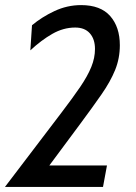

<svg xmlns="http://www.w3.org/2000/svg" viewBox="-50 -734 534 753"><path d="M-30.5 -1 190.5 -291.5Q235.5 -350.5 264.8 -393.5Q294 -436.5 308.2 -471.8Q322.5 -507 322.5 -542Q322.5 -580.5 302.5 -603.2Q282.5 -626 245 -626Q198.5 -626 155.2 -601.2Q112 -576.5 69 -536.5L75.5 -635Q113.5 -667 163.5 -690.5Q213.5 -714 268 -714Q344.5 -714 382.2 -671Q420 -628 420 -556.5Q420 -505 401.5 -459.5Q383 -414 348.2 -364Q313.5 -314 264.5 -248L119 -52L103.5 -85H369.5L354 -1Z"/></svg>

Font: Cabin
Style: Italic
Weight: 400
Width: 4
Italic angle: -10°
Designer: Pablo Impallari
Foundry: Pablo Impallari. http://www.impallari.com Igino Marini. http://www.ikern.com
Version: Version 3.001